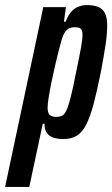

<svg xmlns="http://www.w3.org/2000/svg" viewBox="-76 -538 441 754"><path d="M-56 196 94 -510H183L175 -453H182Q192 -479 205 -493Q218 -507 233.5 -512.5Q249 -518 264 -518Q292 -518 309.5 -511Q327 -504 336 -486.5Q345 -469 345 -437Q345 -406 338.5 -362Q332 -318 320 -255Q305 -180 291.5 -129.5Q278 -79 262.5 -48.5Q247 -18 225.5 -5Q204 8 173 8Q146 8 129.5 1Q113 -6 105.5 -20Q98 -34 99 -52H92L39 196ZM144 -79Q158 -79 167.5 -83.5Q177 -88 185 -105Q193 -122 202 -157.5Q211 -193 223 -255Q236 -317 242 -350.5Q248 -384 248 -401Q248 -414 244.5 -420.5Q241 -427 234.5 -429Q228 -431 217 -431Q205 -431 196 -427Q187 -423 180 -413Q173 -403 167 -385Q163 -371 156 -344.5Q149 -318 141.5 -285.5Q134 -253 127 -219.5Q120 -186 115.5 -158Q111 -130 111 -115Q111 -94 119.5 -86.5Q128 -79 144 -79Z"/></svg>

Font: Saira UltraCondensed
Style: Bold Italic
Weight: 700
Width: 1
Italic angle: -12°
Designer: Hector Gatti with collaboration of the Omnibus-Type team
Foundry: Omnibus-Type
Version: Version 1.101